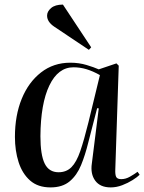

<svg xmlns="http://www.w3.org/2000/svg" viewBox="-20 -802 628 836"><path d="M482 -64Q481 -41 486 -31.5Q491 -22 508 -22Q527 -22 545.5 -32.5Q564 -43 579 -54L588 -41Q578 -31 557.5 -18Q537 -5 512 4.5Q487 14 462 14Q416 14 394.5 -15.5Q373 -45 380 -91L410 -330L403 -331L364 -180Q351 -127 333 -83Q315 -39 283.5 -12.5Q252 14 200 14Q145 14 111 -16Q77 -46 61 -96Q45 -146 45 -206Q45 -299 74.5 -371.5Q104 -444 158.5 -486.5Q213 -529 286 -529Q324 -529 357 -519Q390 -509 410 -500L487 -526L497 -516ZM235 -52Q269 -52 291 -74Q313 -96 329.5 -144Q346 -192 365 -269L415 -475Q385 -492 357 -500.5Q329 -509 300 -509Q233 -509 195 -430Q157 -351 156 -209Q156 -128 174.5 -90Q193 -52 235 -52ZM377 -596 367 -585 216 -686Q185 -707 185 -734Q185 -752 202.5 -767Q220 -782 254 -782Z"/></svg>

Font: Literata 72pt Medium
Style: Italic
Weight: 500
Italic angle: -2°
Designer: Latin by Veronika Burian and Jose Scaglione. Greek by Irene Vlachou. Cyrillic by Vera Evstafieva
Foundry: TypeTogether
Version: Version 3.002